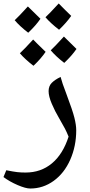

<svg xmlns="http://www.w3.org/2000/svg" viewBox="-60 -833 519 1103"><path d="M113.8 250Q87.4 250 41.3 230.2Q-4.9 210.4 -40 184.1L-23.9 145Q17.1 153.3 39.1 155.8Q61 158.2 86.9 158.2Q174.8 158.2 238 105.7Q301.3 53.2 334 -47.9Q323.2 -74.7 313 -94.2Q302.7 -113.8 278.3 -156.2Q256.3 -192.9 237.8 -236.1Q219.2 -279.3 219.2 -309.1Q219.2 -338.9 237.5 -357.2Q255.9 -375.5 288.1 -391.1Q295.9 -359.4 321.3 -293.5Q356.9 -199.2 367.4 -156.7Q377.9 -114.3 377.9 -85Q377.9 6.8 343.5 84.5Q309.1 162.1 248.3 206.1Q187.5 250 113.8 250ZM202.1 -535.2Q175.3 -495.6 132.3 -455.1Q84 -492.2 54.2 -526.9Q77.1 -547.9 130.4 -606Q140.6 -594.7 202.1 -535.2ZM379.4 -551.8Q353 -513.2 309.1 -471.7Q263.2 -506.8 231.4 -543.9Q252 -562.5 307.1 -623Q317.9 -611.3 379.4 -551.8ZM172.4 -725.1Q146 -686.5 102.1 -645Q54.7 -681.2 24.4 -716.8Q44.9 -735.4 100.1 -795.9Q107.9 -787.6 172.4 -725.1ZM349.1 -741.7Q322.8 -703.6 279.3 -662.1Q231 -699.2 201.2 -733.9Q224.1 -754.9 277.3 -813L314.5 -775.4Z"/></svg>

Font: Droid Arabic Naskh
Style: Regular
Weight: 400
Designer: Pascal Zoghbi
Foundry: Ascender Corporation
Version: Version 1.00